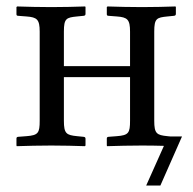

<svg xmlns="http://www.w3.org/2000/svg" viewBox="-20 -451 598 595"><path d="M383 -77C383 -39 378.6 -31.8 342 -29L316 -27C313 -26.8 311 -25 311 -22V0L312 2C342 1 384 0 420 0C443.5 0 466.6 0.4 488 1L433 124H477L544 -28H509L499 -29C465.5 -32.3 458 -37 458 -77V-353C458 -394 465.5 -396.7 499 -400L519 -402C523 -402.4 525 -404 525 -408V-429L524 -431C494 -430 457 -429 420 -429C384 -429 343 -430 313 -431L311 -429V-407C311 -403 313 -402.2 316 -402L342 -400C374.7 -397.5 383 -391 383 -353V-246H178V-353C178 -394 185.5 -396.7 219 -400L239 -402C243 -402.4 245 -404 245 -408V-429L244 -431C214 -430 176 -429 139 -429C103 -429 63 -430 33 -431L31 -429V-407C31 -403 33 -402.2 36 -402L62 -400C94.7 -397.5 103 -391 103 -353V-77C103 -39 98.6 -31.8 62 -29L36 -27C33 -26.8 31 -25 31 -22V0L32 2C62 1 103 0 139 0C176 0 213 1 243 2L245 0V-21C245 -25 243 -26.6 239 -27L219 -29C185.5 -32.3 178 -37 178 -77V-212H383Z"/></svg>

Font: Libertinus Serif Display
Style: Regular
Weight: 400
Designer: Philipp H. Poll
Foundry: Khaled Hosny
Version: Version 6.1